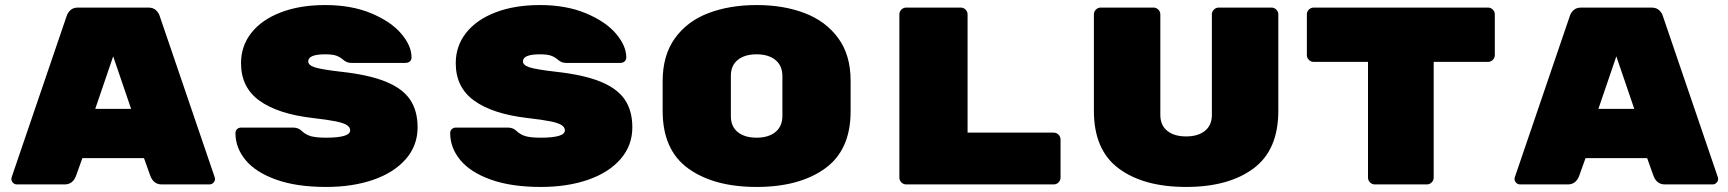

<svg xmlns="http://www.w3.org/2000/svg" viewBox="-20 -730 6840 760"><path d="M281 -34Q268 0 236 0H47Q38 0 31.5 -6.5Q25 -13 25 -22L26 -28L244 -667Q248 -680 259 -690Q270 -700 289 -700H567Q586 -700 597 -690Q608 -680 612 -667L830 -28L831 -22Q831 -13 824.5 -6.5Q818 0 809 0H620Q588 0 575 -34L550 -104H306ZM428 -507 357 -299H499Z M1633 -226Q1633 -154 1586.5 -100.5Q1540 -47 1458 -18.5Q1376 10 1271 10Q1154 10 1073 -19Q992 -48 952 -96.5Q912 -145 912 -203Q912 -213 918.5 -219Q925 -225 935 -225H1140Q1161 -225 1174 -212Q1191 -196 1212 -190.5Q1233 -185 1271 -185Q1366 -185 1366 -214Q1366 -226 1353.5 -234.5Q1341 -243 1309.5 -249.5Q1278 -256 1217 -263Q1080 -279 1007 -331.5Q934 -384 934 -480Q934 -548 975 -600Q1016 -652 1091.5 -681Q1167 -710 1267 -710Q1371 -710 1449 -677.5Q1527 -645 1568 -597Q1609 -549 1609 -503Q1609 -493 1602.5 -487Q1596 -481 1585 -481H1370Q1353 -481 1339 -493Q1328 -503 1313 -509Q1298 -515 1267 -515Q1200 -515 1200 -487Q1200 -472 1226 -463.5Q1252 -455 1330 -446Q1440 -434 1506.5 -407Q1573 -380 1603 -336Q1633 -292 1633 -226Z M2483 -226Q2483 -154 2436.5 -100.5Q2390 -47 2308 -18.5Q2226 10 2121 10Q2004 10 1923 -19Q1842 -48 1802 -96.5Q1762 -145 1762 -203Q1762 -213 1768.5 -219Q1775 -225 1785 -225H1990Q2011 -225 2024 -212Q2041 -196 2062 -190.5Q2083 -185 2121 -185Q2216 -185 2216 -214Q2216 -226 2203.5 -234.5Q2191 -243 2159.5 -249.5Q2128 -256 2067 -263Q1930 -279 1857 -331.5Q1784 -384 1784 -480Q1784 -548 1825 -600Q1866 -652 1941.5 -681Q2017 -710 2117 -710Q2221 -710 2299 -677.5Q2377 -645 2418 -597Q2459 -549 2459 -503Q2459 -493 2452.5 -487Q2446 -481 2435 -481H2220Q2203 -481 2189 -493Q2178 -503 2163 -509Q2148 -515 2117 -515Q2050 -515 2050 -487Q2050 -472 2076 -463.5Q2102 -455 2180 -446Q2290 -434 2356.5 -407Q2423 -380 2453 -336Q2483 -292 2483 -226Z M2975 10Q2806 10 2704.5 -63Q2603 -136 2603 -291V-409Q2603 -511 2651.5 -578.5Q2700 -646 2784 -678Q2868 -710 2975 -710Q3082 -710 3165.5 -678Q3249 -646 3298 -579Q3347 -512 3347 -411V-289Q3347 -136 3245.5 -63Q3144 10 2975 10ZM2975 -185Q3022 -185 3049.5 -207.5Q3077 -230 3077 -271V-429Q3077 -470 3049.5 -492.5Q3022 -515 2975 -515Q2928 -515 2900.5 -493Q2873 -471 2873 -430V-270Q2873 -229 2900.5 -207Q2928 -185 2975 -185Z M4178 -178V-27Q4178 -16 4170 -8Q4162 0 4151 0H3567Q3556 0 3548 -8Q3540 -16 3540 -27V-673Q3540 -684 3548 -692Q3556 -700 3567 -700H3783Q3794 -700 3802 -692Q3810 -684 3810 -673V-205H4151Q4162 -205 4170 -197Q4178 -189 4178 -178Z M4310 -291V-673Q4310 -684 4318 -692Q4326 -700 4337 -700H4546Q4557 -700 4565 -692Q4573 -684 4573 -673V-275Q4573 -234 4600.5 -212Q4628 -190 4675 -190Q4722 -190 4749.5 -212Q4777 -234 4777 -275V-673Q4777 -684 4785 -692Q4793 -700 4804 -700H5013Q5024 -700 5032 -692Q5040 -684 5040 -673V-291Q5040 -136 4941.5 -63Q4843 10 4675 10Q4507 10 4408.5 -63Q4310 -136 4310 -291Z M5897 -673V-512Q5897 -501 5889 -493Q5881 -485 5870 -485H5655V-27Q5655 -16 5647 -8Q5639 0 5628 0H5422Q5411 0 5403 -8Q5395 -16 5395 -27V-485H5180Q5169 -485 5161 -493Q5153 -501 5153 -512V-673Q5153 -684 5161 -692Q5169 -700 5180 -700H5870Q5881 -700 5889 -692Q5897 -684 5897 -673Z M6231 -34Q6218 0 6186 0H5997Q5988 0 5981.5 -6.5Q5975 -13 5975 -22L5976 -28L6194 -667Q6198 -680 6209 -690Q6220 -700 6239 -700H6517Q6536 -700 6547 -690Q6558 -680 6562 -667L6780 -28L6781 -22Q6781 -13 6774.5 -6.5Q6768 0 6759 0H6570Q6538 0 6525 -34L6500 -104H6256ZM6378 -507 6307 -299H6449Z"/></svg>

Font: Rubik Mono One
Style: Regular
Weight: 400
Designer: Hubert and Fischer with Elvire Volk Leonovitch (Cyrillic Expansion: Cyreal)
Foundry: Hubert and Fischer with Elvire Volk Leonovitch
Version: Version 2.000